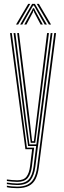

<svg xmlns="http://www.w3.org/2000/svg" viewBox="-20 -771 332 992"><path d="M69.2 201.2Q56.5 201.2 40.1 199.9Q23.8 198.5 15.5 196.2V188.2Q25.2 190.5 41.4 191.9Q57.5 193.2 69.2 193.2Q101.8 193.2 122.6 182.8Q143.5 172.2 155.4 150Q167.2 127.8 171.8 92.8L260.2 -600H269.5L180.5 94Q176 129.2 164.1 153.2Q152.2 177.2 129.4 189.2Q106.5 201.2 69.2 201.2ZM69.2 168.8Q58.5 168.8 43 167.4Q27.5 166 15.5 164.2V156.2Q27.2 158 42.4 159.2Q57.5 160.5 69.2 160.5Q102.8 160.5 117 141.6Q131.2 122.8 135.5 87L146 0H111.2L31.8 -600H41L119 -8.2H156.5L144.8 88.5Q140 128.8 123.1 148.8Q106.2 168.8 69.2 168.8ZM69.2 185Q57.8 185 41.9 183.6Q26 182.2 15.5 180.2V172.2Q27 174.2 42.4 175.6Q57.8 177 69.2 177Q109.2 177 128.5 156.1Q147.8 135.2 153.5 89.8L166.8 -16.8H125.2L108.2 -137L50.2 -600H59.5L116.2 -143.5L132.2 -25H168L241.8 -600H251L162.5 91.2Q156.8 136 137 160.5Q117.2 185 69.2 185ZM138.8 -33.2 124.2 -149.8 68.8 -600H78L132.8 -155.5L145.8 -41.5H155L168.8 -156.2L223.2 -600H232.8L176.5 -146.8L162.2 -33.2ZM62.8 -644.2 125.8 -751H136.5L73.8 -644.2ZM84.2 -644.2 146 -751H160.2L222.2 -644.2H211L163.2 -728.8L155.2 -742.5H151.2L143.2 -728.8L95.2 -644.2ZM105.5 -644.2 143.8 -714.5 150.5 -728.5H156L162.5 -714.5L201.2 -644.2H190L156.5 -707.5L154.5 -715.5H152L150 -707.5L116.5 -644.2ZM232.8 -644.2 170 -751H180.8L243.8 -644.2Z"/></svg>

Font: Big Shoulders Inline Display Thin Light
Style: Regular
Weight: 300
Version: Version 2.002